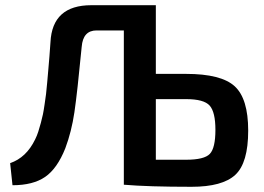

<svg xmlns="http://www.w3.org/2000/svg" viewBox="-20 -710 1013 738"><path d="M695 -426Q830 -426 882 -378.5Q934 -331 934 -208Q934 -84 884.5 -38Q835 8 716 8Q549 8 456 0V-593H351Q299 -593 294 -530Q277 -353 266 -278.5Q255 -204 231 -140Q200 -62 153.5 -30Q107 2 28 2L19 -83Q81 -104 115 -174Q122 -188 127 -203.5Q132 -219 137 -237.5Q142 -256 145 -270.5Q148 -285 151.5 -309.5Q155 -334 157 -348.5Q159 -363 161.5 -394Q164 -425 165.5 -440Q167 -455 170 -493Q173 -531 174 -548Q181 -690 331 -690H579V-426ZM695 -96Q765 -96 786.5 -118.5Q808 -141 808 -211Q808 -279 786 -304Q764 -329 695 -329H579V-96Z"/></svg>

Font: Exo 2 Semi Bold
Style: Regular
Weight: 600
Designer: Natanael Gama
Version: Version 1.001;PS 001.001;hotconv 1.0.88;makeotf.lib2.5.64775